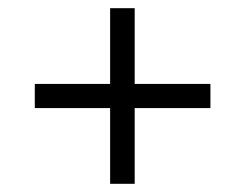

<svg xmlns="http://www.w3.org/2000/svg" viewBox="-20 -592 599 469"><path d="M249 -143V-328H65V-387H249V-572H309V-387H494V-328H309V-143Z"/></svg>

Font: Noto Serif NP Hmong
Style: Regular
Weight: 400
Designer: Dalton Maag Ltd
Foundry: Dalton Maag Ltd
Version: Version 1.001